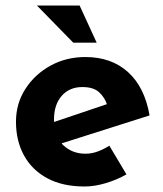

<svg xmlns="http://www.w3.org/2000/svg" viewBox="-20 -665 593 697"><path d="M287 12Q207 12 151.5 -18Q96 -48 67 -101Q38 -154 38 -223Q38 -289 72 -342Q106 -395 163 -426.5Q220 -458 290 -458Q384 -458 444.5 -403.5Q505 -349 523 -246L183 -138L152 -214L398 -297L369 -284Q361 -310 340.5 -329.5Q320 -349 279 -349Q232 -349 204 -317Q176 -285 176 -231Q176 -170 209 -138.5Q242 -107 290 -107Q313 -107 334.5 -115Q356 -123 377 -136L439 -32Q404 -12 363.5 0Q323 12 287 12ZM114 -645H269L331 -510H246Z"/></svg>

Font: Reem Kufi Fun
Style: Bold
Weight: 700
Designer: Khaled Hosny
Version: Version 1.005